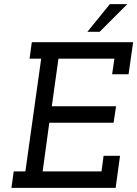

<svg xmlns="http://www.w3.org/2000/svg" viewBox="-20 -903 660 923"><path d="M46 -79H102L178 -621H122L133 -700H620L598 -546H519L530 -621H261L229 -392H538L526 -313H217L185 -79H468L478 -154H557L536 0H35ZM400 -750Q427 -783 454 -816.5Q481 -850 508 -883H592L459 -750Z"/></svg>

Font: Josefin Slab
Style: Bold Italic
Weight: 700
Italic angle: -12°
Designer: Santiago Orozco
Foundry: Typemade
Version: Version 2.000